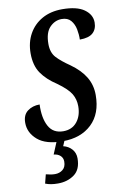

<svg xmlns="http://www.w3.org/2000/svg" viewBox="-103 -783 706 1083"><g transform="rotate(-10 250.0 -242.0)"><path d="M207 10Q111 10 63.5 -31Q16 -72 16 -129Q16 -174 44.5 -195.5Q73 -217 114 -217Q111 -139 136.5 -92Q162 -45 220 -45Q270 -45 298.5 -80Q327 -115 327 -170Q327 -209 308 -241Q289 -273 232 -314Q175 -351 144.5 -395.5Q114 -440 114 -509Q114 -572 141 -620.5Q168 -669 217 -696.5Q266 -724 332 -724Q416 -724 458 -694Q500 -664 500 -619Q500 -581 476.5 -559.5Q453 -538 401 -538Q402 -567 396 -597.5Q390 -628 372 -649Q354 -670 320 -670Q281 -670 251.5 -639.5Q222 -609 222 -544Q222 -495 248 -466.5Q274 -438 324 -404Q380 -364 407.5 -318Q435 -272 435 -215Q435 -108 373 -49Q311 10 207 10ZM139 240Q117 240 99.5 237Q82 234 67 228L80 177Q109 185 132 185Q158 185 176.5 170Q195 155 195 124Q195 103 180.5 90Q166 77 143 75L178 -9H224L204 38Q234 45 253 66.5Q272 88 272 119Q272 183 233 211.5Q194 240 139 240Z"/></g></svg>

Font: Noto Serif ExtraCondensed SemiBold
Style: Italic
Weight: 600
Width: 2
Italic angle: -12°
Designer: Monotype Design Team
Foundry: Monotype Imaging Inc.
Version: Version 2.013